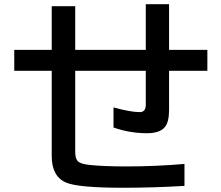

<svg xmlns="http://www.w3.org/2000/svg" viewBox="-20 -843 1039 901"><path d="M664.1 -823.2H773.4V-608.9H953.1V-510.7H773.4V-327.6Q773.4 -270.5 753.9 -247.1Q730.5 -217.8 669.9 -217.8Q588.9 -217.8 512.7 -244.6V-338.9Q592.8 -316.9 635.7 -316.9Q664.1 -316.9 664.1 -351.6V-510.7H333V-131.8Q333 -100.1 343.8 -87.9Q356.4 -73.7 397.5 -69.3Q460.9 -62 575.2 -62Q710 -62 845.7 -73.7V29.3Q700.2 38.1 557.6 38.1Q346.7 38.1 290 13.7Q222.7 -15.1 222.7 -110.8V-510.7H46.9V-608.9H222.7V-814H333V-608.9H664.1Z"/></svg>

Font: UDEV Gothic 35
Style: Bold
Weight: 700
Version: v2.1.0; ttfautohint (v1.8.4.7-5d5b-dirty) -l 6 -r 45 -G 200 